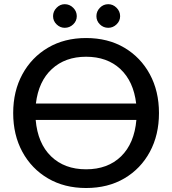

<svg xmlns="http://www.w3.org/2000/svg" viewBox="-20 -912 842 939"><path d="M401 7.5Q295 7.5 214.8 -39.5Q134.5 -86.5 89.5 -169.2Q44.5 -252 44.5 -359Q44.5 -466 89.5 -548.8Q134.5 -631.5 214.8 -678.8Q295 -726 401 -726Q508 -726 588 -678.8Q668 -631.5 712.8 -548.8Q757.5 -466 757.5 -359Q757.5 -252 712.8 -169.2Q668 -86.5 588 -39.5Q508 7.5 401 7.5ZM401 -84Q507 -84 572 -147.2Q637 -210.5 647 -325.5H154.5Q164.5 -210.5 230 -147.2Q295.5 -84 401 -84ZM646 -405.5Q633 -514.5 568.5 -574.5Q504 -634.5 401 -634.5Q299 -634.5 233.8 -574.5Q168.5 -514.5 155.5 -405.5ZM296.5 -776Q274 -776 256.8 -792.8Q239.5 -809.5 239.5 -833Q239.5 -856.5 256.8 -874Q274 -891.5 296.5 -891.5Q320.5 -891.5 338 -874Q355.5 -856.5 355.5 -833Q355.5 -809.5 338 -792.8Q320.5 -776 296.5 -776ZM509.5 -776Q485.5 -776 468.5 -792.8Q451.5 -809.5 451.5 -833Q451.5 -856.5 468.5 -874Q485.5 -891.5 509.5 -891.5Q532.5 -891.5 550 -874Q567.5 -856.5 567.5 -833Q567.5 -809.5 550 -792.8Q532.5 -776 509.5 -776Z"/></svg>

Font: Verano Sans Medium
Style: Regular
Weight: 500
Designer: Lukasz Dziedzic with Adam Twardoch and Botio Nikoltchev
Foundry: tyPoland Lukasz Dziedzic
Version: Version 3.001;December 28, 2019;FontCreator 12.0.0.2547 64-b